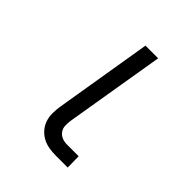

<svg xmlns="http://www.w3.org/2000/svg" viewBox="-154 -614 707 707"><g transform="rotate(45 200.0 -260.0)"><path d="M312 0H250Q232 0 214 -3Q196 -6 180.5 -14.5Q165 -23 153.5 -36.5Q142 -50 136.5 -66.5Q131 -83 131 -101.5Q131 -120 134 -139L197 -520H263L198 -130Q196 -116 196.5 -102.5Q197 -89 204.5 -78.5Q212 -68 224 -63Q236 -58 250 -58H311Z"/></g></svg>

Font: Iosevka Aile Light
Style: Italic
Weight: 300
Italic angle: -9°
Designer: Belleve Invis
Foundry: Belleve Invis
Version: Version 31.1.0; ttfautohint (v1.8.4)